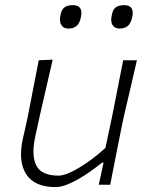

<svg xmlns="http://www.w3.org/2000/svg" viewBox="-20 -734 593 763"><path d="M200.5 9.5Q117.5 9.5 84.2 -41.5Q51 -92.5 71 -183.5Q75.5 -203.5 80.2 -224Q85 -244.5 90.5 -271Q102.5 -333 112.8 -386Q123 -439 134 -494.5L189.5 -497Q176.5 -441 164.2 -387.5Q152 -334 138 -273.5L119.5 -188.5Q104 -114.5 124.8 -75.2Q145.5 -36 213.5 -36Q232.5 -36 263.2 -50.8Q294 -65.5 329.8 -90.5Q365.5 -115.5 399 -146.5L426 -273.5Q438 -334 448.2 -386Q458.5 -438 469.5 -494.5H524Q511 -439 499 -386Q487 -333 472 -270.5L461.5 -220.5Q449.5 -160 439.2 -108Q429 -56 418 0H372.5L391.5 -87.5H385.5Q361.5 -68 328.2 -45.2Q295 -22.5 260.8 -6.5Q226.5 9.5 200.5 9.5ZM455.5 -620.5Q435 -620.5 426.5 -635.8Q418 -651 425.5 -679Q430 -699 441.8 -706.2Q453.5 -713.5 473.5 -713.5Q514.5 -713.5 506 -668Q500.5 -641.5 488 -631Q475.5 -620.5 455.5 -620.5ZM252 -620.5Q231.5 -620.5 223 -635.8Q214.5 -651 221.5 -679Q226.5 -699 238.2 -706.2Q250 -713.5 270 -713.5Q310.5 -713.5 302 -668Q297 -641.5 284.5 -631Q272 -620.5 252 -620.5Z"/></svg>

Font: Commissioner Loud ExtraLight
Style: Italic
Weight: 200
Italic angle: -12°
Designer: Kostas Bartsokas
Foundry: Kostas Bartsokas
Version: Version 1.000; ttfautohint (v1.8.3)